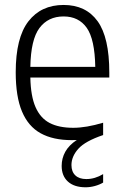

<svg xmlns="http://www.w3.org/2000/svg" viewBox="-20 -570 510 794"><path d="M432 -249.5H105.5Q107 -172.5 127 -127Q147 -81.5 185.2 -61.5Q223.5 -41.5 283 -41.5Q336.5 -41.5 406.5 -62.5V-11.5Q332.5 13.5 304 45.2Q275.5 77 275.5 112.5Q275.5 140 291.5 155.2Q307.5 170.5 337 170.5Q372.5 170.5 406.5 150V185Q391.5 194 372.2 199.2Q353 204.5 334 204.5Q287 204.5 261 181Q235 157.5 235 116Q235 84.5 250.2 57.2Q265.5 30 297.5 9Q290.5 9.5 277 9.5Q199.5 9.5 148.2 -18.8Q97 -47 71 -108.8Q45 -170.5 45 -271Q45 -414 97.5 -481.8Q150 -549.5 243 -549.5Q335 -549.5 383.5 -482.5Q432 -415.5 432 -270ZM105.5 -293.5H374Q372 -407.5 338.8 -454.8Q305.5 -502 243 -502Q179 -502 143.2 -454.2Q107.5 -406.5 105.5 -293.5Z"/></svg>

Font: Encode Sans Semi Condensed Light
Style: Regular
Weight: 300
Width: 4
Designer: Multiple Designers
Foundry: Impallari Type
Version: Version 2.000